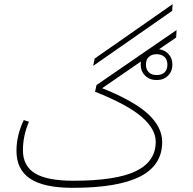

<svg xmlns="http://www.w3.org/2000/svg" viewBox="-20 -889 926 921"><path d="M806 -837 427 -573 434 -608 808 -869ZM825 -709 743 -653Q771 -649 789 -629Q807 -609 807 -579Q807 -547 786 -526Q765 -505 731 -505Q698 -505 676.5 -526Q655 -547 655 -579Q655 -589 656 -594L470 -466Q624 -404 691 -341.5Q758 -279 758 -208Q758 -96 651.5 -42Q545 12 329 12Q190 12 124.5 -32Q59 -76 59 -165Q59 -240 94 -313L119 -305Q90 -239 90 -168Q90 -93 148 -57.5Q206 -22 332 -22Q536 -22 631.5 -68Q727 -114 727 -209Q727 -270 659.5 -328.5Q592 -387 436 -449L443 -481L827 -745ZM731 -629Q708 -629 694 -616Q680 -603 680 -579Q680 -556 693.5 -542.5Q707 -529 731 -529Q756 -529 769.5 -542Q783 -555 783 -579Q783 -603 769 -616Q755 -629 731 -629Z"/></svg>

Font: FiraGO UltraLight
Style: Regular
Weight: 200
Designer: bBox Type
Foundry: bBox Type GmbH
Version: Version 1.001